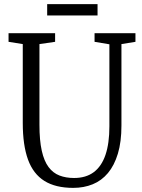

<svg xmlns="http://www.w3.org/2000/svg" viewBox="-20 -904 690 932"><path d="M335.5 8Q249.5 8 195.5 -25.8Q141.5 -59.5 116 -129.2Q90.5 -199 90.5 -307V-690L21.5 -701V-743H247.5V-701L171.5 -690V-298Q171.5 -222.5 182.8 -172.2Q194 -122 215.8 -93Q237.5 -64 268.8 -52Q300 -40 339.5 -40Q397 -40 435 -68.2Q473 -96.5 492 -152.2Q511 -208 511 -291V-689L439 -701V-743H637.5V-701L569.5 -690V-295Q569.5 -215.5 552.2 -158.2Q535 -101 504 -64Q473 -27 430 -9.5Q387 8 335.5 8ZM453.5 -884V-829H209V-884Z"/></svg>

Font: Merriweather 24pt SemiCondensed Light
Style: Regular
Weight: 300
Width: 4
Designer: Eben Sorkin
Foundry: Eben Sorkin
Version: Version 2.100